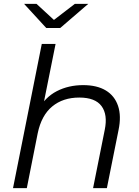

<svg xmlns="http://www.w3.org/2000/svg" viewBox="-20 -968 716 988"><path d="M408 -530Q479 -530 524.5 -502.5Q570 -475 587.5 -423Q605 -371 590 -299L530 0H459L519 -300Q535 -378 502.5 -422Q470 -466 388 -466Q304 -466 248.5 -420Q193 -374 174 -282L118 0H47L195 -742H266L192 -374L174 -400Q212 -468 272.5 -499Q333 -530 408 -530ZM218 -824 104 -948H168L283 -842H227L365 -948H434L290 -824Z"/></svg>

Font: MOST Montserrat
Style: Italic
Weight: 400
Italic angle: -11.3°
Designer: Julieta Ulanovsky
Foundry: Julieta Ulanovsky
Version: Version 8.000;March 11, 2024;FontCreator 15.0.0.2926 64-bit